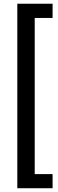

<svg xmlns="http://www.w3.org/2000/svg" viewBox="-20 -857 313 1034"><path d="M263.2 -760.3H167V80.6H263.2V156.7H73.2V-836.9H263.2Z"/></svg>

Font: Roboto2
Style: Regular
Weight: 400
Designer: Google
Foundry: Google
Version: Version 2.000981-w3; 2014; ttfautohint (v1.1) -l 5 -r 24 -G 